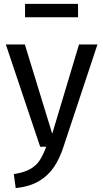

<svg xmlns="http://www.w3.org/2000/svg" viewBox="-20 -756 532 989"><path d="M387 -527H482L306 3Q288 59 258.5 103.5Q229 148 181.5 176.5Q134 205 61 213L51 141Q105 132 136 114.5Q167 97 185 69Q203 41 218 0H187L10 -527H108L249 -67ZM382 -736V-667H109V-736Z"/></svg>

Font: Fira Sans Variable
Style: Regular
Weight: 400
Designer: Carrois Corporate & Edenspiekermann AG
Foundry: Carrois Corporate GbR & Edenspiekermann AG
Version: Version 4.202